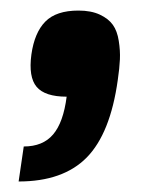

<svg xmlns="http://www.w3.org/2000/svg" viewBox="-20 -175 272 367"><path d="M129.9 -154.8Q154.3 -154.8 170.9 -147Q187.5 -139.2 195.8 -127.4Q204.1 -115.7 207 -96.9Q210 -78.1 209.2 -61.5Q208.5 -44.9 205.1 -22Q190.9 80.1 145.8 126Q100.6 171.9 15.6 171.9L25.4 105Q62 105 81.5 82Q101.1 59.1 107.4 9.8Q65.9 9.8 50 -9Q34.2 -27.8 40 -70.8Q45.9 -112.8 66.7 -133.8Q87.4 -154.8 129.9 -154.8Z"/></svg>

Font: Fivo Sans
Style: Italic
Weight: 700
Designer: Alexander Slobzheninov
Foundry: Alexander Slobzheninov
Version: 1.0